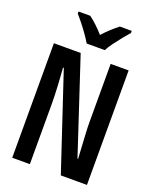

<svg xmlns="http://www.w3.org/2000/svg" viewBox="-169 -1032 901 1125"><g transform="rotate(20 281.5 -469.0)"><path d="M49 0V-714H216L410 -126H414Q412 -163 409.5 -204.5Q407 -246 405 -285Q403 -324 403 -354V-714H515V0H352L153 -598H148Q153 -537 156 -477.5Q159 -418 159 -376V0ZM230 -778Q218 -799 199 -826Q180 -853 159 -879.5Q138 -906 121 -925V-938H194Q216 -922 239.5 -900Q263 -878 286 -852Q334 -904 379 -938H453V-925Q436 -906 415 -880Q394 -854 374 -827Q354 -800 343 -778Z"/></g></svg>

Font: Noto Sans Mono SemiCondensed SemiBold
Style: Regular
Weight: 600
Width: 4
Designer: Monotype Design Team
Foundry: Monotype Imaging Inc.
Version: Version 2.014; ttfautohint (v1.8.4.7-5d5b)